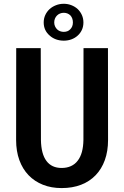

<svg xmlns="http://www.w3.org/2000/svg" viewBox="-20 -959 640 989"><path d="M536.1 -710.9H410.2L409.7 -237.8Q409.2 -203.6 401.9 -176.5Q394.5 -149.4 379.9 -130.9Q366.2 -112.8 345.2 -103.3Q324.2 -93.8 297.4 -93.8Q272 -93.8 252.4 -102.8Q232.9 -111.8 219.7 -129.4Q205.6 -147.9 198.5 -175.3Q191.4 -202.6 190.9 -237.8L189.9 -710.9H63.5L63 -237.8Q63 -180.2 79.8 -134Q96.7 -87.9 127.4 -56.2Q158.2 -24.4 201.2 -7.3Q244.1 9.8 297.4 9.8Q353.5 9.8 397.7 -7.3Q441.9 -24.4 472.7 -56.6Q503.4 -88.4 520 -134.3Q536.6 -180.2 536.6 -237.8ZM205.1 -843.3Q205.1 -822.3 213.1 -805.2Q221.2 -788.1 235.8 -775.9Q249.5 -763.2 268.3 -756.3Q287.1 -749.5 308.6 -749.5Q329.6 -749.5 348.1 -756.3Q366.7 -763.2 380.4 -775.9Q394 -788.1 401.9 -805.2Q409.7 -822.3 409.7 -843.3Q409.7 -863.8 401.9 -881.3Q394 -898.9 380.4 -912.1Q366.7 -924.8 348.1 -932.1Q329.6 -939.5 308.6 -939.5Q287.1 -939.5 268.3 -932.1Q249.5 -924.8 235.4 -912.1Q221.2 -898.9 213.1 -881.3Q205.1 -863.8 205.1 -843.3ZM259.3 -843.3Q259.3 -854.5 263.2 -863.5Q267.1 -872.6 273.4 -878.9Q279.8 -885.7 289.1 -889.4Q298.3 -893.1 308.6 -893.1Q318.8 -893.1 327.4 -889.6Q335.9 -886.2 342.8 -879.4Q348.6 -873 352.1 -863.8Q355.5 -854.5 355.5 -843.3Q355.5 -832 351.8 -823Q348.1 -814 341.3 -807.6Q335.4 -801.3 326.9 -798.1Q318.4 -794.9 308.6 -794.9Q298.3 -794.9 289.3 -798.3Q280.3 -801.8 273.9 -808.1Q267.6 -814.5 263.4 -823.5Q259.3 -832.5 259.3 -843.3Z"/></svg>

Font: Roboto Mono SemiBold
Style: Regular
Weight: 600
Monospace: yes
Designer: Google
Version: Version 3.000